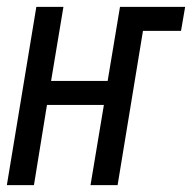

<svg xmlns="http://www.w3.org/2000/svg" viewBox="-28 -540 560 560"><path d="M-8 0 78 -520H157L121 -304H286L322 -520H512L500 -450H389L315 0H236L275 -234H109L71 0Z"/></svg>

Font: Iosevka SS04 Oblique
Style: Regular
Weight: 400
Italic angle: -9°
Monospace: yes
Designer: Belleve Invis
Foundry: Belleve Invis
Version: Version 19.0.0; ttfautohint (v1.8.4)